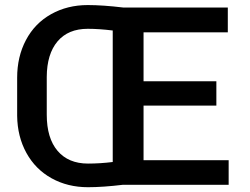

<svg xmlns="http://www.w3.org/2000/svg" viewBox="-20 -741 1003 770"><path d="M897 0V-98.6H555.7V-317.4H847.7V-415H555.7V-611.3H893.6V-710.9H473.6Q392.1 -720.7 332 -720.7Q250 -720.7 184.8 -684.1Q119.6 -647.5 84.2 -580.6Q48.8 -513.7 48.8 -429.7V-276.4Q49.8 -193.4 85.9 -127.7Q122.1 -62 186.8 -26.1Q251.5 9.8 333 9.8Q392.1 9.8 473.6 0ZM333 -85Q254.4 -85 210.9 -136Q167.5 -187 167.5 -281.2V-432.6Q168 -524.4 210.7 -575Q253.4 -625.5 332 -625.5Q376.5 -625.5 432.1 -618.7V-91.3Q381.3 -85 333 -85Z"/></svg>

Font: FAU Chimera Medium
Style: Regular
Weight: 500
Version: Version 1.002;hotconv 1.0.117;makeotfexe 2.5.65602